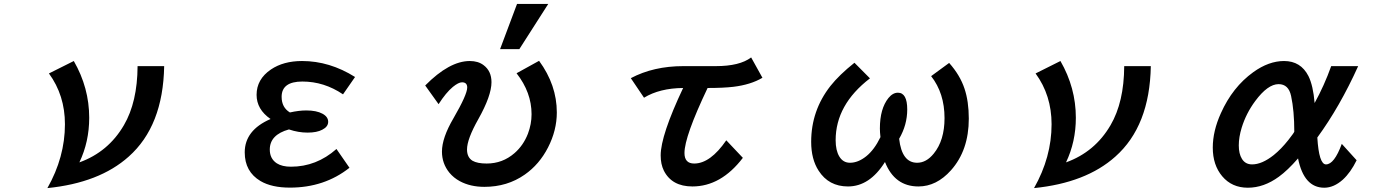

<svg xmlns="http://www.w3.org/2000/svg" viewBox="-20 -900 7040 973"><path d="M812 -564.9Q806.6 -261.2 632.3 -106.4Q483.4 26.9 220.2 53.2Q309.1 -103.5 309.1 -270.5Q309.1 -417 228 -527.8L354 -590.8Q432.1 -455.1 432.1 -303.2Q432.1 -181.6 382.3 -77.1Q528.8 -129.9 607.9 -265.6Q676.3 -382.3 677.2 -564.9Z M1751 -49.8Q1624 50.8 1449.2 50.8Q1356.9 50.8 1300.3 17.6Q1220.2 -29.8 1220.2 -127.9Q1220.2 -240.2 1351.1 -296.9Q1280.3 -345.7 1280.3 -419.4Q1280.3 -498.5 1353 -547.9Q1416.5 -590.8 1510.7 -590.8Q1650.4 -590.8 1779.3 -509.8L1718.3 -421.9Q1622.6 -486.8 1512.2 -486.8Q1407.2 -486.8 1407.2 -409.2Q1407.2 -355.5 1449.2 -330.1Q1494.6 -340.3 1532.2 -340.3Q1584 -340.3 1614.3 -323.7Q1643.1 -308.1 1643.1 -282.7Q1643.1 -257.8 1613.3 -242.7Q1585.9 -228 1538.6 -228Q1491.7 -228 1444.3 -244.1Q1347.2 -217.3 1347.2 -142.1Q1347.2 -95.7 1382.8 -72.3Q1409.7 -55.2 1454.6 -55.2Q1583.5 -55.2 1685.1 -145Z M2514.2 -650.9 2600.1 -879.9H2758.3L2611.8 -650.9ZM2202.6 -372.1 2134.8 -466.8Q2257.3 -590.8 2360.8 -590.8Q2403.3 -590.8 2430.7 -569.8Q2470.7 -540 2470.7 -483.4Q2470.7 -415 2403.8 -295.9Q2346.7 -194.8 2346.7 -142.6Q2346.7 -102.5 2374.5 -85.4Q2398.9 -71.3 2446.3 -71.3Q2526.9 -71.3 2587.4 -124Q2632.3 -163.1 2655.3 -222.2Q2673.8 -271 2673.8 -321.3Q2673.8 -431.6 2597.7 -528.8L2711.9 -591.8Q2801.8 -469.2 2801.8 -330.1Q2801.8 -239.7 2757.3 -152.8Q2713.4 -66.9 2639.2 -15.1Q2550.8 46.9 2434.6 46.9Q2363.3 46.9 2310.1 18.1Q2279.3 1.5 2257.3 -24.9Q2219.7 -71.3 2219.7 -131.8Q2219.7 -201.2 2277.8 -300.3Q2347.7 -420.9 2347.7 -456.5Q2347.7 -482.9 2321.3 -482.9Q2303.7 -482.9 2274.9 -459.5Q2239.7 -430.2 2202.6 -372.1Z M3176.8 -503.9Q3292 -564.9 3442.9 -564.9H3607.9Q3728.5 -564.9 3786.6 -608.9L3843.8 -505.9Q3784.7 -470.7 3695.8 -460Q3645.5 -454.1 3565.9 -454.1Q3448.7 -208 3448.7 -124.5Q3448.7 -71.3 3498 -71.3Q3579.6 -71.3 3660.6 -189L3744.6 -100.1Q3633.8 44.9 3488.8 44.9Q3384.8 44.9 3344.2 -35.2Q3328.1 -67.9 3328.1 -112.3Q3328.1 -213.4 3441.9 -454.1Q3322.8 -453.1 3243.7 -404.8Z M4790 -581.1Q4845.2 -519 4867.7 -451.2Q4889.6 -386.2 4889.6 -298.8Q4889.6 -138.2 4799.3 -37.1Q4726.1 44.9 4634.3 44.9Q4513.7 44.9 4464.8 -79.1Q4387.2 44.9 4277.3 44.9Q4179.7 44.9 4128.4 -35.2Q4090.8 -93.3 4090.8 -181.2Q4090.8 -339.8 4188.5 -464.4Q4232.9 -520.5 4310.1 -582L4388.7 -502.9Q4214.8 -369.6 4214.8 -189.5Q4214.8 -137.7 4233.4 -106.9Q4252.4 -75.2 4287.6 -75.2Q4328.6 -75.2 4369.6 -107.9Q4410.6 -140.6 4441.9 -205.1Q4439 -230 4439 -249Q4439 -349.1 4482.4 -403.3Q4504.4 -430.2 4530.3 -430.2Q4577.6 -430.2 4577.6 -345.2Q4577.6 -267.1 4536.6 -196.8Q4550.3 -75.2 4627.9 -75.2Q4674.3 -75.2 4711.9 -121.6Q4766.6 -188.5 4766.6 -301.3Q4766.6 -427.7 4698.7 -514.2Z M5812 -564.9Q5806.6 -261.2 5632.3 -106.4Q5483.4 26.9 5220.2 53.2Q5309.1 -103.5 5309.1 -270.5Q5309.1 -417 5228 -527.8L5354 -590.8Q5432.1 -455.1 5432.1 -303.2Q5432.1 -181.6 5382.3 -77.1Q5528.8 -129.9 5607.9 -265.6Q5676.3 -382.3 5677.2 -564.9Z M6855 -87.9Q6824.7 -25.9 6785.2 10.3Q6739.3 51.3 6690.9 51.3Q6587.9 51.3 6558.1 -97.2Q6505.4 -36.6 6460.9 -4.4Q6384.8 51.3 6303.7 51.3Q6222.7 51.3 6173.8 -6.8Q6126 -63.5 6126 -151.9Q6126 -235.8 6167 -326.2Q6226.1 -458.5 6331.1 -534.2Q6409.7 -590.8 6487.3 -590.8Q6571.8 -590.8 6610.8 -514.6Q6634.8 -466.3 6642.1 -377.9Q6690.9 -466.3 6726.1 -564.9H6862.8Q6770 -359.4 6655.8 -203.1Q6664.1 -66.9 6699.7 -66.9Q6741.7 -66.9 6779.8 -170.9ZM6539.1 -232.9Q6539.1 -338.4 6522.9 -413.6Q6510.3 -473.6 6459.5 -473.6Q6404.8 -473.6 6341.3 -388.2Q6294.9 -325.7 6272.5 -252.9Q6257.8 -204.6 6257.8 -163.1Q6257.8 -120.6 6273.9 -94.7Q6291 -66.9 6325.2 -66.9Q6375.5 -66.9 6435.1 -114.3Q6472.7 -144.5 6509.3 -190.9Q6539.1 -229 6539.1 -232.9Z"/></svg>

Font: FORM UDPGothic
Style: Bold
Weight: 700
Foundry: Pronama LLC
Version: Version 1.051